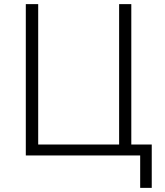

<svg xmlns="http://www.w3.org/2000/svg" viewBox="-20 -753 797 930"><path d="M659 157V0H105V-733H165V-53H557V-733H616V-53H715V157Z"/></svg>

Font: IBM Plex Sans JP Light
Style: Regular
Weight: 300
Designer: Mike Abbink; Paul van der Laan; Pieter van Rosmalen; Wujin Sim; Yejin Wi; Jinhee Kim; Boomi Park; Yona Kim; Kichan Ma
Foundry: Sandoll Inc.
Version: Version 1.002